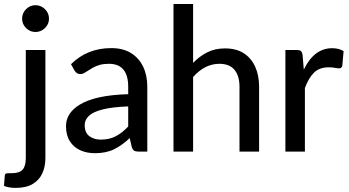

<svg xmlns="http://www.w3.org/2000/svg" viewBox="-56 -758 1745 960"><path d="M22.5 181.5Q-11 181.5 -36 171.5L-32 119Q-31 111.5 -26.2 109.8Q-21.5 108 -10 108H2.5Q41 108 57 90.2Q73 72.5 73 32.5V-508H171V32.5Q171 74 156 107.8Q141 141.5 108.2 161.5Q75.5 181.5 22.5 181.5ZM121 -598Q94 -598 74.2 -617.8Q54.5 -637.5 54.5 -664.5Q54.5 -692.5 74.2 -712.2Q94 -732 121 -732Q149 -732 169 -712.2Q189 -692.5 189 -664.5Q189 -637.5 169 -617.8Q149 -598 121 -598Z M418 8Q378 8 345.2 -6.8Q312.5 -21.5 293.2 -51.8Q274 -82 274 -127.5Q274 -193 343 -235Q421 -282.5 585 -287V-324Q585 -439 488.5 -439Q462 -439 442.8 -433.5Q423.5 -428 409.2 -420Q395 -412 384 -404.5Q373 -397 364 -392.2Q355 -387.5 345.5 -387.5Q327.5 -387.5 316.5 -405.5L299 -437Q380.5 -517.5 500.5 -517.5Q558.5 -517.5 598.5 -493Q638.5 -468.5 659.5 -425Q680.5 -381.5 680.5 -324V0H637Q622.5 0 614.8 -4.8Q607 -9.5 603 -22.5L592.5 -67.5Q554.5 -31.5 514.8 -11.8Q475 8 418 8ZM447.5 -60Q492 -60 524.2 -77.5Q556.5 -95 585 -125.5V-226Q506 -223 458 -211Q410 -199 388.8 -179Q367.5 -159 367.5 -132.5Q367.5 -94.5 390.8 -77.2Q414 -60 447.5 -60Z M1239.5 0H1141.5V-324Q1141.5 -378.5 1116.5 -408.8Q1091.5 -439 1040.5 -439Q968.5 -439 909.5 -373V0H811.5V-738H909.5V-443.5Q941 -476.5 980 -496.2Q1019 -516 1069 -516Q1125 -516 1162.8 -491.8Q1200.5 -467.5 1220 -424.2Q1239.5 -381 1239.5 -324Z M1468.5 0H1371V-508H1427.5Q1443 -508 1449 -502.2Q1455 -496.5 1457 -482L1463 -410Q1514.5 -517 1605 -517Q1638 -517 1662 -502.5L1655.5 -429.5Q1652 -416 1639 -416Q1633.5 -416 1623 -418Q1607.5 -421.5 1588 -421.5Q1541 -421.5 1514 -394.8Q1487 -368 1468.5 -318Z"/></svg>

Font: Verano Sans Medium
Style: Regular
Weight: 500
Designer: Lukasz Dziedzic with Adam Twardoch and Botio Nikoltchev
Foundry: tyPoland Lukasz Dziedzic
Version: Version 3.001;December 28, 2019;FontCreator 12.0.0.2547 64-b